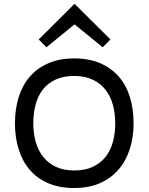

<svg xmlns="http://www.w3.org/2000/svg" viewBox="-20 -933 745 963"><path d="M534 -735 495 -696 355 -810H353L213 -696L174 -735L353 -913H355ZM650 -315Q650 -245 631 -185.5Q612 -126 574.5 -82.5Q537 -39 481.5 -14.5Q426 10 352 10Q278 10 222 -14Q166 -38 129 -81.5Q92 -125 73.5 -184.5Q55 -244 55 -315Q55 -385 73.5 -445Q92 -505 129 -548Q166 -591 222 -615.5Q278 -640 352 -640Q427 -640 482.5 -616Q538 -592 575.5 -549Q613 -506 631.5 -446Q650 -386 650 -315ZM558 -315Q558 -365 546 -408Q534 -451 509 -483Q484 -515 445 -533.5Q406 -552 352 -552Q298 -552 259 -534Q220 -516 195 -484Q170 -452 158.5 -408.5Q147 -365 147 -315Q147 -265 159 -222Q171 -179 196 -147Q221 -115 260 -96.5Q299 -78 353 -78Q407 -78 446 -96.5Q485 -115 510 -147Q535 -179 546.5 -222Q558 -265 558 -315Z"/></svg>

Font: TypoPRO Sinkin Sans
Style: 400 Regular
Weight: 400
Designer: Keith Bates
Foundry: K-Type
Version: Sinkin Sans (version 1.0)  by Keith Bates   •   © 2014   www